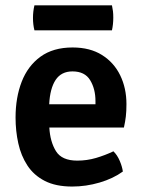

<svg xmlns="http://www.w3.org/2000/svg" viewBox="-20 -688 539 722"><path d="M442 -43Q405.5 -16.5 354.5 -1.5Q303.5 13.5 251.5 13.5Q189.5 13.5 148.2 -7.8Q107 -29 83 -65.8Q59 -102.5 48.8 -149Q38.5 -195.5 38.5 -246Q38.5 -321 61.5 -380.5Q84.5 -440 132.2 -474.8Q180 -509.5 253 -509.5Q318.5 -509.5 363.5 -481.2Q408.5 -453 432 -404.8Q455.5 -356.5 455.5 -296.5Q455.5 -269 453.2 -250Q451 -231 446 -208.5H165.5Q168.5 -155 190.5 -119.5Q212.5 -84 270.5 -84Q307 -84 341 -94Q375 -104 406.5 -119Q421 -105 430.2 -83.2Q439.5 -61.5 442 -43ZM252.5 -419.5Q210.5 -419.5 189.2 -387.5Q168 -355.5 165 -296H339V-308Q339 -353.5 319 -386.5Q299 -419.5 252.5 -419.5ZM109.5 -574Q104 -595.5 104 -620.5Q104 -645 109.5 -668H401Q403.5 -655.5 404.8 -645.8Q406 -636 406 -621.5Q406 -596.5 401 -574Z"/></svg>

Font: Signika Negative SemiBold
Style: Regular
Weight: 600
Designer: Anna Giedryś
Foundry: Anna Giedryś
Version: Version 2.000; ttfautohint (v1.8.3) -l 8 -r 50 -G 200 -x 9 -